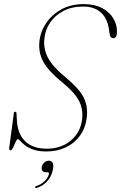

<svg xmlns="http://www.w3.org/2000/svg" viewBox="-20 -730 592 938"><path d="M207 10Q168 10 142.8 0.8Q117.5 -8.5 102.2 -20.2Q87 -32 79.2 -41.2Q71.5 -50.5 67 -50.5Q62.5 -50.5 56.5 -36.8Q50.5 -23 44 -9.2Q37.5 4.5 31.5 4.5Q23.5 4.5 25 -7.5L47.5 -176Q48.5 -184 54.5 -184Q60.5 -184 60.5 -175.5L63 -135.5Q68 -72 105.2 -37.8Q142.5 -3.5 208.5 -3.5Q279.5 -3.5 327.2 -44.5Q375 -85.5 381.5 -150.5Q386.5 -200 364.2 -240.5Q342 -281 282.5 -329Q218 -381 192.5 -426.8Q167 -472.5 172.5 -526.5Q177 -574.5 204.8 -616.2Q232.5 -658 279.5 -684Q326.5 -710 388.5 -710Q441.5 -710 478.2 -690.8Q515 -671.5 533.8 -640Q552.5 -608.5 551.5 -571.5Q550.5 -543.5 533 -543.5Q519 -543.5 516 -562L511.5 -591.5Q502 -645.5 469.8 -671.8Q437.5 -698 386.5 -698Q331 -698 289.8 -676.5Q248.5 -655 224.2 -618.8Q200 -582.5 196.5 -538.5Q192 -490 214.8 -447Q237.5 -404 300 -352.5Q365.5 -298.5 387.5 -256Q409.5 -213.5 404.5 -162Q399.5 -108 372.2 -69.5Q345 -31 302 -10.5Q259 10 207 10ZM204.5 111.5Q191.5 111.5 186.5 103.5Q181.5 95.5 184.5 84Q188 71 197.5 63Q207 55 219 55Q232.5 55 238 67.2Q243.5 79.5 236.5 106.5Q228.5 138 207.5 159Q186.5 180 160.5 187.5Q153 190 151.5 185.5Q151.5 180 158 178.5Q181 171.5 197.5 155.2Q214 139 218.5 122Q221 111.5 212.5 111.5Z"/></svg>

Font: Fraunces 144pt Soft Thin
Style: Italic
Weight: 100
Italic angle: -16°
Version: Version 1.000;[0bf87f6ff]